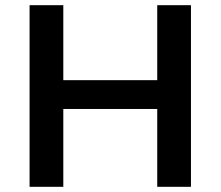

<svg xmlns="http://www.w3.org/2000/svg" viewBox="-20 -720 850 740"><path d="M716 -700V0H586V-300H224V0H94V-700H224V-411H586V-700Z"/></svg>

Font: Montserrat Alternates SemiBold
Style: Regular
Weight: 600
Designer: Julieta Ulanovsky
Foundry: Julieta Ulanovsky
Version: Version 7.200